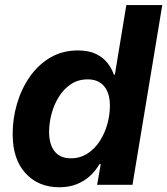

<svg xmlns="http://www.w3.org/2000/svg" viewBox="-20 -748 677 777"><path d="M220.2 9.8Q135.3 9.8 83.3 -46.9Q31.2 -103.5 31.2 -205.6Q31.2 -268.1 48.8 -328.1Q66.4 -388.2 100.3 -437Q134.3 -485.8 183.3 -514.9Q232.4 -543.9 295.4 -543.9Q339.4 -543.9 368.7 -529.5Q397.9 -515.1 415.3 -492.7Q432.6 -470.2 440.9 -445.8H444.8L491.2 -727.5H636.7L516.1 0H373L387.7 -83.5H382.3Q366.7 -56.6 343.8 -35.6Q320.8 -14.6 290 -2.4Q259.3 9.8 220.2 9.8ZM266.6 -107.4Q304.7 -107.4 334.2 -126.7Q363.8 -146 384 -177.5Q404.3 -209 414.6 -246.6Q424.8 -284.2 424.8 -320.8Q424.8 -370.1 401.9 -398.4Q378.9 -426.8 335 -426.8Q296.4 -426.8 267.3 -407.5Q238.3 -388.2 218.5 -356.7Q198.7 -325.2 188.7 -287.6Q178.7 -250 178.7 -213.4Q178.7 -164.1 200.9 -135.7Q223.1 -107.4 266.6 -107.4Z"/></svg>

Font: Inter 20pt
Style: Bold Italic
Weight: 700
Italic angle: -9.3988°
Version: Version 4.001;git-66647c0bb